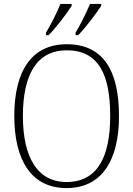

<svg xmlns="http://www.w3.org/2000/svg" viewBox="-20 -951 682 981"><path d="M366 -784V-771H379C419 -811 474 -886 497 -921V-931H440C421 -886 394 -830 366 -784ZM215 -784V-771H228C268 -811 324 -886 346 -921V-931H289C270 -886 243 -830 215 -784ZM320 10C501 10 588 -133 588 -358C588 -594 505 -725 321 -725C144 -725 53 -591 53 -359C53 -131 141 10 320 10ZM320 -21C170 -21 97 -149 97 -358C97 -570 168 -694 321 -694C484 -694 543 -570 543 -358C543 -148 477 -21 320 -21Z"/></svg>

Font: Noto Serif Myanmar SemiCondensed ExtraLight
Style: Regular
Weight: 200
Width: 4
Designer: Ben Mitchell and the Monotype Design Team
Foundry: Monotype Imaging Inc.
Version: Version 2.106